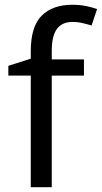

<svg xmlns="http://www.w3.org/2000/svg" viewBox="-20 -785 427 805"><path d="M332 -468H197V0H109V-468H15V-509L109 -539V-570Q109 -674 155 -719.5Q201 -765 283 -765Q315 -765 341.5 -759.5Q368 -754 387 -747L364 -678Q348 -683 327 -688Q306 -693 284 -693Q240 -693 218.5 -663.5Q197 -634 197 -571V-536H332Z"/></svg>

Font: Noto Znamenny Musical Notation
Style: Regular
Weight: 400
Version: Version 1.003; ttfautohint (v1.8.4.7-5d5b)